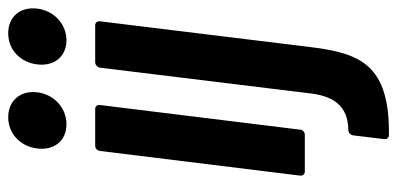

<svg xmlns="http://www.w3.org/2000/svg" viewBox="-270 -493 968 468"><g transform="rotate(-90 214.0 -259.0)"><path d="M145 -581C185 -581 218 -611 223 -652C228 -694 202 -723 162 -723C123 -723 91 -694 86 -652C81 -611 105 -581 145 -581ZM350 -581C389 -581 422 -611 427 -652C432 -694 407 -723 367 -723C327 -723 296 -694 291 -652C286 -611 310 -581 350 -581ZM30 0H119C126 0 132 -5 132 -12L192 -499C193 -506 189 -511 182 -511H93C86 -511 81 -506 80 -499L20 -12C19 -5 23 0 30 0ZM119 205C291 207 318 134 333 16L396 -499C397 -506 393 -511 386 -511H297C290 -511 284 -506 283 -499L220 16C213 70 190 105 132 106C124 106 119 111 118 118L109 193C108 200 112 205 119 205Z"/></g></svg>

Font: Barlow Condensed SemiBold
Style: Italic
Weight: 600
Width: 3
Italic angle: -7°
Designer: Jeremy Tribby
Foundry: Tribby Type
Version: Version 1.422;hotconv 1.0.109;makeotfexe 2.5.65596